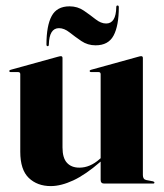

<svg xmlns="http://www.w3.org/2000/svg" viewBox="-20 -652 581 682"><path d="M52 -113V-388.5Q52 -396 44 -396H18Q13 -396 13 -400Q13 -402.5 17.5 -404L184 -450Q193 -452.5 196 -452.5Q202 -452.5 202 -446V-128.5Q202 -91 217.8 -73.8Q233.5 -56.5 262 -56.5Q300 -56.5 334 -87L337.5 -90V-388.5Q337.5 -396 330 -396H304Q298.5 -396 298.5 -400Q298.5 -402.5 303 -404L469.5 -450Q477.5 -452.5 481.5 -452.5Q487.5 -452.5 487.5 -446V-30Q487.5 -15 499.5 -12.5L523 -8Q528.5 -6.5 528.5 -3.5Q528.5 0 524 0H350Q337.5 0 337.5 -13V-78Q284 -31.5 240.2 -11.2Q196.5 9 160.5 9Q112.5 9 82.2 -20Q52 -49 52 -113ZM319.5 -491Q291.5 -491 269 -506.2Q246.5 -521.5 227.2 -536.8Q208 -552 189.5 -552Q155 -552 153.5 -494Q153.5 -488 149.5 -488Q145 -488 145 -494Q145 -560.5 163.5 -595Q182 -629.5 227 -629.5Q255.5 -629.5 277.8 -614.2Q300 -599 319.2 -583.8Q338.5 -568.5 357 -568.5Q392 -568.5 393 -626.5Q393 -632.5 397.5 -632.5Q402 -632.5 402 -626.5Q402 -560.5 383.5 -525.8Q365 -491 319.5 -491Z"/></svg>

Font: Fraunces 144pt S000
Style: Bold
Weight: 700
Version: Version 1.000; ttfautohint (v1.8.3)